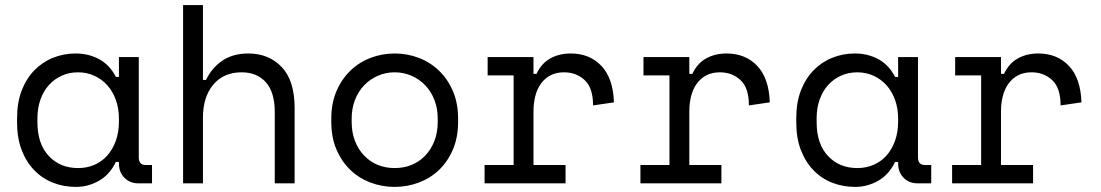

<svg xmlns="http://www.w3.org/2000/svg" viewBox="-20 -720 4324 754"><path d="M447 -84H435Q411 -34 368.5 -10Q326 14 279 14Q230 14 188 -2.5Q146 -19 114.5 -51.5Q83 -84 65 -131Q47 -178 47 -240V-256Q47 -317 65 -364Q83 -411 114.5 -443.5Q146 -476 188 -493Q230 -510 277 -510Q328 -510 369.5 -487.5Q411 -465 435 -418H447V-496H525V-102Q525 -72 552 -72H577V0H524Q490 0 468.5 -22Q447 -44 447 -78ZM287 -60Q322 -60 351.5 -73Q381 -86 402 -110Q423 -134 435 -167.5Q447 -201 447 -242V-254Q447 -294 435 -327.5Q423 -361 401.5 -385Q380 -409 350.5 -422.5Q321 -436 287 -436Q252 -436 223 -423Q194 -410 172.5 -386.5Q151 -363 139 -329.5Q127 -296 127 -256V-240Q127 -155 171.5 -107.5Q216 -60 287 -60Z M777 0H699V-700H777V-406H789Q812 -454 853.5 -482Q895 -510 955 -510Q1036 -510 1086.5 -456.5Q1137 -403 1137 -296V0H1059V-280Q1059 -358 1024 -397Q989 -436 929 -436Q858 -436 817.5 -387.5Q777 -339 777 -258Z M1779 -242Q1779 -180 1758.5 -132.5Q1738 -85 1704 -52.5Q1670 -20 1624.5 -3Q1579 14 1530 14Q1480 14 1435 -3Q1390 -20 1356 -52.5Q1322 -85 1301.5 -132.5Q1281 -180 1281 -242V-254Q1281 -315 1301.5 -362.5Q1322 -410 1356.5 -443Q1391 -476 1436 -493Q1481 -510 1530 -510Q1579 -510 1624 -493Q1669 -476 1703.5 -443Q1738 -410 1758.5 -362.5Q1779 -315 1779 -254ZM1530 -60Q1566 -60 1596.5 -72.5Q1627 -85 1650 -109Q1673 -133 1686 -166.5Q1699 -200 1699 -242V-254Q1699 -294 1686 -327.5Q1673 -361 1650 -385Q1627 -409 1596 -422.5Q1565 -436 1530 -436Q1495 -436 1464 -422.5Q1433 -409 1410 -385Q1387 -361 1374 -327.5Q1361 -294 1361 -254V-242Q1361 -200 1374 -166.5Q1387 -133 1410 -109Q1433 -85 1463.5 -72.5Q1494 -60 1530 -60Z M1895 -496H2075V-430H2087Q2106 -471 2141 -490.5Q2176 -510 2221 -510Q2296 -510 2342 -461Q2388 -412 2391 -318L2309 -306Q2309 -375 2276 -405.5Q2243 -436 2195 -436Q2164 -436 2141.5 -424Q2119 -412 2104 -391Q2089 -370 2082 -342Q2075 -314 2075 -282V-72H2201V0H1883V-72H1997V-424H1895Z M2507 -496H2687V-430H2699Q2718 -471 2753 -490.5Q2788 -510 2833 -510Q2908 -510 2954 -461Q3000 -412 3003 -318L2921 -306Q2921 -375 2888 -405.5Q2855 -436 2807 -436Q2776 -436 2753.5 -424Q2731 -412 2716 -391Q2701 -370 2694 -342Q2687 -314 2687 -282V-72H2813V0H2495V-72H2609V-424H2507Z M3507 -84H3495Q3471 -34 3428.5 -10Q3386 14 3339 14Q3290 14 3248 -2.5Q3206 -19 3174.5 -51.5Q3143 -84 3125 -131Q3107 -178 3107 -240V-256Q3107 -317 3125 -364Q3143 -411 3174.5 -443.5Q3206 -476 3248 -493Q3290 -510 3337 -510Q3388 -510 3429.5 -487.5Q3471 -465 3495 -418H3507V-496H3585V-102Q3585 -72 3612 -72H3637V0H3584Q3550 0 3528.5 -22Q3507 -44 3507 -78ZM3347 -60Q3382 -60 3411.5 -73Q3441 -86 3462 -110Q3483 -134 3495 -167.5Q3507 -201 3507 -242V-254Q3507 -294 3495 -327.5Q3483 -361 3461.5 -385Q3440 -409 3410.5 -422.5Q3381 -436 3347 -436Q3312 -436 3283 -423Q3254 -410 3232.5 -386.5Q3211 -363 3199 -329.5Q3187 -296 3187 -256V-240Q3187 -155 3231.5 -107.5Q3276 -60 3347 -60Z M3731 -496H3911V-430H3923Q3942 -471 3977 -490.5Q4012 -510 4057 -510Q4132 -510 4178 -461Q4224 -412 4227 -318L4145 -306Q4145 -375 4112 -405.5Q4079 -436 4031 -436Q4000 -436 3977.5 -424Q3955 -412 3940 -391Q3925 -370 3918 -342Q3911 -314 3911 -282V-72H4037V0H3719V-72H3833V-424H3731Z"/></svg>

Font: Space Mono
Style: Regular
Weight: 400
Monospace: yes
Designer: Colophon Foundry / Benjamin Critton
Foundry: Colophon Foundry
Version: Version 1.000;PS 1.003;hotconv 1.0.81;makeotf.lib2.5.63406